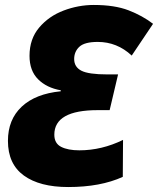

<svg xmlns="http://www.w3.org/2000/svg" viewBox="-20 -744 637 774"><path d="M475 -31 476 -180Q390 -138 300 -138Q254 -138 226.5 -152Q199 -166 199 -201Q199 -300 374 -300H422L456 -444H413Q337 -444 308 -459Q279 -474 279 -506Q279 -536 300 -555.5Q321 -575 374 -575Q452 -575 511 -520L597 -648Q554 -681 498 -702.5Q442 -724 358 -724Q296 -724 236.5 -701.5Q177 -679 138 -633Q99 -587 99 -519Q99 -459 133.5 -424.5Q168 -390 225 -380V-376Q123 -366 67.5 -314Q12 -262 12 -176Q12 -83 76 -36.5Q140 10 255 10Q385 10 475 -31Z"/></svg>

Font: Noto Sans Display SemiCondensed Black
Style: Italic
Weight: 900
Width: 4
Designer: Monotype Design team
Foundry: Monotype Imaging Inc.
Version: 1.000